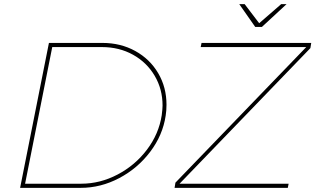

<svg xmlns="http://www.w3.org/2000/svg" viewBox="-20 -906 1521 926"><path d="M783 -401Q783 -372 779 -348Q765 -254 704.5 -174Q644 -94 555 -47Q466 0 369 0H77L216 -699H474Q562 -699 632.5 -660Q703 -621 743 -553Q783 -485 783 -401ZM764 -397Q764 -476 726 -540.5Q688 -605 621.5 -642Q555 -679 471 -679H232L101 -20H372Q463 -20 547.5 -64.5Q632 -109 689 -184.5Q746 -260 760 -350Q764 -382 764 -397ZM1481 -699 1477 -674 846 -20H1372L1368 0H822L826 -25L1457 -679H948L952 -699ZM1336 -886H1362L1243 -776H1211L1134 -886H1160L1230 -794Z"/></svg>

Font: Gontserrat Thin
Style: Italic
Weight: 250
Italic angle: -11.3°
Designer: Julieta Ulanovsky
Foundry: Julieta Ulanovsky
Version: Version 6.001